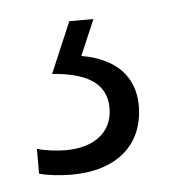

<svg xmlns="http://www.w3.org/2000/svg" viewBox="-32 -31 277 301"><g transform="rotate(-5 107.0 120.0)"><path d="M184 141C184 96 155 65 101 56L125 0H87L53 80C104 84 138 100 138 141C138 179 109 201 64 201C50 201 33 199 19 195V234C33 238 52 240 70 240C141 240 184 203 184 141Z"/></g></svg>

Font: Noto Sans Gujarati UI ExtraCondensed Light
Style: Regular
Weight: 300
Width: 2
Designer: Jelle Bosma - Monotype Design Team, Universal Thirst
Foundry: Monotype Imaging Inc.
Version: Version 2.106